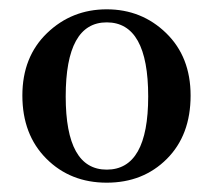

<svg xmlns="http://www.w3.org/2000/svg" viewBox="-20 -850 458 412"><path d="M209 -802Q121 -802 121 -643Q121 -486 209 -486Q298 -486 298 -643Q298 -802 209 -802ZM389 -645Q389 -560 338 -509Q287 -458 209 -458Q131 -458 79.5 -509.5Q28 -561 28 -645Q28 -728 81 -779Q134 -830 209 -830Q284 -830 336.5 -779Q389 -728 389 -645Z"/></svg>

Font: Swei Spring CJKtc
Style: Bold
Weight: 700
Version: Version 1.021